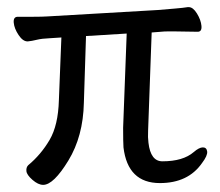

<svg xmlns="http://www.w3.org/2000/svg" viewBox="-20 -507 617 538"><path d="M101 11Q87 11 71 -3Q55 -17 54 -27.5Q53 -38 59 -44Q95 -74 119 -115Q143 -156 145 -226L152 -402L121 -400Q97 -399 83 -395.5Q69 -392 58 -391H57Q44 -391 32 -409Q20 -427 18.5 -443.5Q17 -460 30 -460H73Q99 -460 113 -461L423 -479Q446 -481 470 -483Q494 -485 506 -487H509Q521 -487 532 -469Q543 -451 544.5 -434.5Q546 -418 534 -418L470 -419Q460 -419 450 -419Q440 -419 431 -418L405 -416L395 -141Q394 -122 396 -107Q402 -55 435 -55Q493 -55 523 -81Q538 -94 548.5 -94Q559 -94 560.5 -82.5Q562 -71 546 -50Q507 6 428 6Q338 6 326 -94Q325 -109 325 -149L335 -413L221 -406L215 -219Q213 -125 171.5 -57Q130 11 101 11Z"/></svg>

Font: LXGW WenKai TC
Style: Regular
Weight: 400
Designer: LXGW / Fontworks Inc.
Foundry: LXGW / Fontworks Inc.
Version: Version 1.330